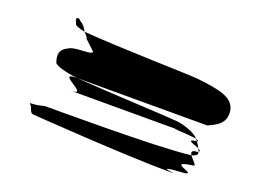

<svg xmlns="http://www.w3.org/2000/svg" viewBox="-82 -858 1125 850"><g transform="rotate(20 480.0 -432.5)"><path d="M91 -251C103 -239 101 -214 119 -214C119 -214 564 -182 768 -182C848 -182 654 -188 841 -200C887 -212 738 -227 859 -244C879 -244 850 -266 838 -284C680 -264 169 -267 154 -267C93 -250 79 -263 91 -251ZM134 -470C134 -454 174 -442 244 -432H859C893 -449 943 -467 931 -532C919 -586 857 -600 744 -612C706 -616 388 -622 206 -636C216 -626 225 -617 225 -610L272 -566C272 -549 205 -559 171 -546C149 -534 117 -523 134 -470ZM158 -658C158 -649 178 -642 206 -636C199 -652 186 -668 171 -675C165 -687 141 -689 158 -658ZM237 -370H768C658 -370 803 -366 832 -360C815 -381 761 -401 723 -404C654 -410 430 -419 244 -432H237C146 -432 333 -370 237 -370ZM832 -360C834 -357 837 -354 839 -351H841C847 -354 842 -357 832 -360ZM838 -284C854 -288 863 -294 863 -301C863 -303 863 -306 862 -309C861 -308 860 -308 859 -307C830 -307 830 -296 838 -284ZM839 -351C783 -343 838 -333 856 -323C852 -331 846 -342 839 -351ZM856 -323C859 -318 861 -313 862 -309C870 -314 865 -318 856 -323Z"/></g></svg>

Font: bitstorm
Style: maxext
Weight: 400
Version: Version 0.2